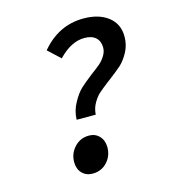

<svg xmlns="http://www.w3.org/2000/svg" viewBox="-104 -772 808 875"><g transform="rotate(-15 300.0 -335.0)"><path d="M219 -244Q220 -286 241 -323.5Q262 -361 282 -379.5Q302 -398 338 -426Q368 -448 382.5 -460.5Q397 -473 409 -492Q421 -511 421 -531Q421 -561 402.5 -578Q384 -595 349 -595Q286 -595 226 -532L169 -585Q250 -682 368 -682Q440 -682 484 -648Q528 -614 528 -554Q528 -514 509.5 -480.5Q491 -447 470 -428.5Q449 -410 411 -381Q404 -376 400 -373Q368 -348 353.5 -335Q339 -322 325 -298Q311 -274 309 -244ZM227 12Q196 12 177 -8Q158 -28 158 -60Q158 -101 185.5 -130.5Q213 -160 254 -160Q284 -160 303 -139.5Q322 -119 322 -87Q322 -46 295 -17Q268 12 227 12Z"/></g></svg>

Font: TypoPRO Source Code Pro
Style: Italic
Weight: 600
Italic angle: -11°
Monospace: yes
Designer: Paul D. Hunt, Teo Tuominen
Foundry: Adobe Systems Incorporated
Version: Version 1.030;PS 1.0;hotconv 1.0.84;makeotf.lib2.5.63406